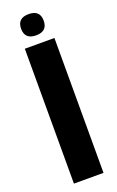

<svg xmlns="http://www.w3.org/2000/svg" viewBox="-163 -886 567 927"><g transform="rotate(-20 121.0 -422.0)"><path d="M177 -789.5Q177 -735 119 -735Q61 -735 61 -789.5Q61 -844 119 -844Q177 -844 177 -789.5ZM45 -693H197V0H45Z"/></g></svg>

Font: Khand
Style: Bold
Weight: 700
Designer: Devanagari: Sanchit Sawaria, Jyotish Sonowal; Latin: Satya Rajpurohit
Foundry: Indian Type Foundry
Version: Version 1.101;PS 1.0;hotconv 1.0.78;makeotf.lib2.5.61930; tt